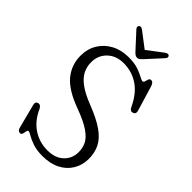

<svg xmlns="http://www.w3.org/2000/svg" viewBox="-267 -966 1068 1068"><g transform="rotate(45 267.5 -432.0)"><path d="M292 15.5Q246.5 15.5 215.2 4.5Q184 -6.5 165.8 -17.5Q147.5 -28.5 141 -28.5Q133.5 -28.5 131.8 -18Q130 -7.5 127.2 3Q124.5 13.5 114 13.5Q96.5 13.5 91.5 -9.5L55 -150.5Q50 -172 68.5 -176.5Q84.5 -180.5 95.5 -159.5Q124.5 -94 175.2 -60.2Q226 -26.5 290.5 -26.5Q349.5 -26.5 384.5 -59Q419.5 -91.5 420 -142Q420.5 -174.5 406.8 -202.5Q393 -230.5 355.2 -256.5Q317.5 -282.5 245 -309.5Q137 -348.5 92.2 -403Q47.5 -457.5 47.5 -529.5Q47.5 -583 72.8 -624.5Q98 -666 142.2 -689.5Q186.5 -713 244 -713Q288 -713 317.8 -703Q347.5 -693 365.5 -682.8Q383.5 -672.5 392 -672.5Q399.5 -672.5 402 -682.2Q404.5 -692 408 -701.8Q411.5 -711.5 422.5 -711.5Q438 -711.5 446 -686L490 -540Q497 -517 478.5 -511Q460.5 -505 450.5 -525.5Q415.5 -601 363.5 -635.5Q311.5 -670 247 -670Q188.5 -670 151.8 -634.8Q115 -599.5 115 -545.5Q115 -511 129.5 -481.5Q144 -452 179.5 -425.5Q215 -399 279 -374Q358 -343.5 403.5 -311.5Q449 -279.5 467.8 -241.5Q486.5 -203.5 486.5 -155Q486 -107 463 -68.2Q440 -29.5 396.8 -7Q353.5 15.5 292 15.5ZM307.5 -761.5Q299.5 -753.5 293.2 -748.5Q287 -743.5 278.5 -743.5Q269 -743.5 262.2 -748.2Q255.5 -753 247.5 -761.5L162.5 -854Q156.5 -861 157.2 -867.2Q158 -873.5 162 -877Q171.5 -884.5 187 -873.5L277.5 -804.5L368.5 -873.5Q384 -884.5 393.5 -877Q397.5 -874 397.8 -867.2Q398 -860.5 392 -854Z"/></g></svg>

Font: Fraunces 72pt S100 Light
Style: Regular
Weight: 300
Version: Version 1.000; ttfautohint (v1.8.3)